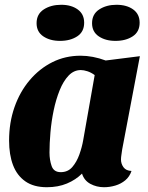

<svg xmlns="http://www.w3.org/2000/svg" viewBox="-20 -763 621 803"><path d="M176 20Q121 20 86 -4.5Q51 -29 34.5 -72.5Q18 -116 18 -175Q18 -250 40.5 -314.5Q63 -379 104 -427.5Q145 -476 199 -503Q253 -530 317 -530Q368 -530 422 -510L565 -528L491 -138Q490 -129 488 -117Q486 -105 486 -96Q486 -78 496.5 -63.5Q507 -49 530 -48Q522 -24 504 -9Q486 6 462.5 13Q439 20 415 20Q384 20 358 6Q332 -8 323 -37Q297 -11 260 4.5Q223 20 176 20ZM234 -43Q264 -43 282.5 -64.5Q301 -86 312 -117Q323 -148 328 -177L376 -449Q361 -460 345.5 -465Q330 -470 318 -470Q289 -470 267 -447Q245 -424 229.5 -385.5Q214 -347 204.5 -301.5Q195 -256 191 -209.5Q187 -163 187 -125Q187 -94 196 -68.5Q205 -43 234 -43ZM231 -592Q189 -592 161 -611Q133 -630 133 -666Q133 -704 163 -723.5Q193 -743 236 -743Q278 -743 305 -723.5Q332 -704 332 -668Q332 -630 303 -611Q274 -592 231 -592ZM463 -592Q421 -592 393 -611Q365 -630 365 -666Q365 -704 395 -723.5Q425 -743 467 -743Q510 -743 537 -723.5Q564 -704 564 -668Q564 -630 535 -611Q506 -592 463 -592Z"/></svg>

Font: Sansita Swashed Light
Style: Bold
Weight: 700
Version: Version 1.003